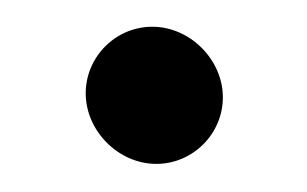

<svg xmlns="http://www.w3.org/2000/svg" viewBox="-20 -134 224 140"><path d="M42.5 -66C42.5 -38.5 66.4 -14.5 94 -14.5C120.6 -14.5 142.5 -36.4 142.5 -63C142.5 -90.5 118.6 -114.5 91 -114.5C64.4 -114.5 42.5 -92.6 42.5 -66Z"/></svg>

Font: HoneyBee
Style: Blk
Weight: 700
Foundry: Cannot Into Space Fonts
Version: Version 0.89